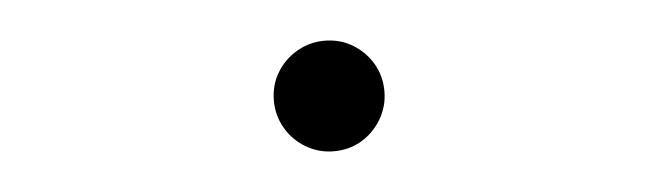

<svg xmlns="http://www.w3.org/2000/svg" viewBox="-28 -534 1055 308"><g transform="rotate(-5 500.0 -380.0)"><path d="M500 -469Q525 -469 545 -457Q565 -445 577 -425Q589 -405 589 -380Q589 -356 577 -335.5Q565 -315 545 -303Q525 -291 500 -291Q476 -291 455.5 -303Q435 -315 423 -335.5Q411 -356 411 -380Q411 -405 423 -425Q435 -445 455.5 -457Q476 -469 500 -469Z"/></g></svg>

Font: Noto Sans TC ExtraLight
Style: Regular
Weight: 250
Designer: Ryoko NISHIZUKA  (kana, bopomofo & ideographs); Paul D. Hunt (Latin, Greek & Cyrillic); Sandoll Communications , Soo-you
Foundry: Adobe
Version: Version 2.004-H2;hotconv 1.0.118;makeotfexe 2.5.65603